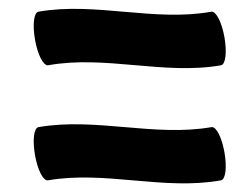

<svg xmlns="http://www.w3.org/2000/svg" viewBox="-20 -489 582 444"><path d="M91 -338C223 -362 359 -315 491 -338C502 -340 505 -369 499 -403C493 -437 480 -463 469 -462C337 -438 201 -485 69 -462C58 -460 55 -431 61 -397C67 -363 80 -337 91 -338ZM91 -72C223 -95 359 -48 491 -72C502 -74 505 -103 499 -137C493 -171 480 -197 469 -195C337 -172 201 -218 69 -195C58 -193 55 -164 61 -130C67 -96 80 -70 91 -72Z"/></svg>

Font: Nupuram
Style: Bold
Weight: 700
Designer: Santhosh Thottingal (santhosh.thottingal@gmail.com)
Foundry: SMC
Version: Version 1.000